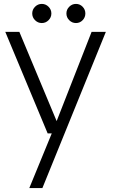

<svg xmlns="http://www.w3.org/2000/svg" viewBox="-20 -713 596 983"><path d="M228.5 -609.5Q214 -595 194 -595Q174 -595 159.5 -609.5Q145 -624 145 -644Q145 -664 159.5 -678.5Q174 -693 194 -693Q214 -693 228.5 -678.5Q243 -664 243 -644Q243 -624 228.5 -609.5ZM403 -609.5Q389 -595 369 -595Q349 -595 334.5 -609.5Q320 -624 320 -644Q320 -664 334.5 -678.5Q349 -693 369 -693Q389 -693 403 -678.5Q417 -664 417 -644Q417 -624 403 -609.5ZM522 -550 197 250H130L245 -30H224L7 -550H79L270 -93L449 -550Z"/></svg>

Font: Oakes Grotesk Light
Style: Regular
Weight: 300
Designer: Samuel Oakes
Foundry: Samuel Oakes
Version: Version 1.000;PS 001.000;hotconv 1.0.88;makeotf.lib2.5.64775